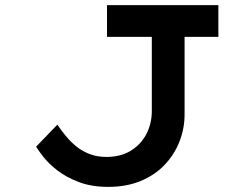

<svg xmlns="http://www.w3.org/2000/svg" viewBox="-20 -720 929 750"><path d="M403 10Q337 10 287.5 -9Q238 -28 204 -54.5Q170 -81 150 -106.5Q130 -132 121 -147L204 -233Q219 -211 237 -189Q255 -167 277.5 -148.5Q300 -130 329.5 -118.5Q359 -107 396 -107Q451 -107 490.5 -131Q530 -155 551.5 -196Q573 -237 573 -286V-576H398V-700H833V-576H701V-273Q701 -218 681 -167Q661 -116 623 -76Q585 -36 529.5 -13Q474 10 403 10Z"/></svg>

Font: Lexend Zetta Medium
Style: Regular
Weight: 500
Designer: Bonnie Shaver-Troup, Thomas Jockin
Foundry: Lexend
Version: Version 1.007